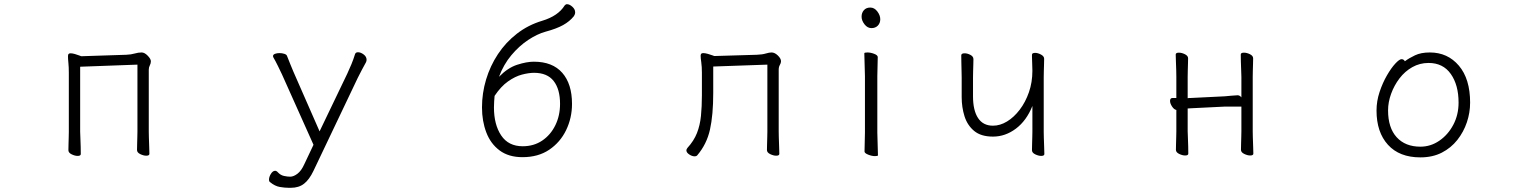

<svg xmlns="http://www.w3.org/2000/svg" viewBox="-20 -734 7303 915"><path d="M635 -426 362 -416V-106Q362 -100 363 -79Q364 -58 364.5 -35Q365 -12 365 0Q365 9 350 9Q337 9 321.5 1.5Q306 -6 306 -18Q306 -26 306.5 -44.5Q307 -63 307.5 -81Q308 -99 308 -106V-386Q308 -414 306 -433.5Q304 -453 304 -464Q304 -472 306 -476Q309 -480 316 -480Q325 -480 337 -476.5Q349 -473 358 -469.5Q367 -466 367 -466L582 -473Q605 -474 622 -479Q639 -484 655 -484Q669 -484 684 -468.5Q699 -453 699 -442Q699 -432 694 -422.5Q689 -413 689 -402V-107Q689 -101 689.5 -80Q690 -59 691 -36Q692 -13 692 -1Q692 8 677 8Q664 8 648.5 0.5Q633 -7 633 -19Q633 -27 633.5 -45.5Q634 -64 634.5 -82Q635 -100 635 -107Z M1356 161Q1337 161 1313.5 157Q1290 153 1267 134Q1262 131 1262 122Q1262 109 1271 94.5Q1280 80 1291 80Q1298 80 1304 87Q1317 101 1333.5 104.5Q1350 108 1363 108Q1379 108 1397.5 94Q1416 80 1430 49L1474 -44L1324 -379Q1317 -394 1304.5 -419.5Q1292 -445 1283 -460Q1281 -464 1281 -466Q1281 -474 1290.5 -477.5Q1300 -481 1312 -481Q1324 -481 1335 -477.5Q1346 -474 1348 -467Q1355 -449 1362.5 -430.5Q1370 -412 1378 -393L1503 -108L1635 -383Q1645 -404 1655 -428.5Q1665 -453 1672 -476Q1675 -485 1686 -485Q1699 -485 1713 -474.5Q1727 -464 1727 -449Q1727 -443 1724 -437Q1716 -422 1705 -402Q1694 -382 1685 -363L1474 80Q1454 122 1429 141.5Q1404 161 1366 161Z M2358 -368Q2400 -411 2445 -425.5Q2490 -440 2524 -440Q2613 -440 2659.5 -387Q2706 -334 2706 -239Q2706 -172 2678 -114Q2650 -56 2597.5 -20.5Q2545 15 2470 15Q2404 15 2361 -17Q2318 -49 2297.5 -103Q2277 -157 2277 -222Q2277 -290 2296.5 -355Q2316 -420 2353 -476Q2390 -532 2443.5 -573.5Q2497 -615 2564 -635Q2640 -658 2671 -708Q2676 -714 2682 -714Q2694 -714 2707.5 -702Q2721 -690 2721 -675Q2721 -666 2715 -657Q2695 -632 2663.5 -614.5Q2632 -597 2580 -583Q2540 -572 2497 -543.5Q2454 -515 2417 -471Q2380 -427 2358 -368ZM2337 -277Q2336 -266 2335 -251Q2334 -236 2334 -222Q2334 -140 2368.5 -88.5Q2403 -37 2471 -37Q2524 -37 2564 -64Q2604 -91 2626.5 -137Q2649 -183 2649 -239Q2649 -309 2618.5 -348Q2588 -387 2525 -387Q2500 -387 2467.5 -378.5Q2435 -370 2401 -346Q2367 -322 2337 -277Z M3637 -426 3379 -417V-291Q3379 -186 3363.5 -116.5Q3348 -47 3303 6Q3299 11 3290 11Q3278 11 3264.5 2Q3251 -7 3251 -18Q3251 -22 3256 -29Q3287 -63 3301.5 -100Q3316 -137 3320.5 -181.5Q3325 -226 3325 -281V-387Q3325 -416 3322 -437Q3319 -458 3319 -468Q3319 -473 3321 -477Q3324 -481 3331 -481Q3340 -481 3352.5 -477.5Q3365 -474 3374.5 -470.5Q3384 -467 3384 -467L3587 -473Q3613 -474 3629.5 -479Q3646 -484 3657 -484Q3672 -484 3687 -469.5Q3702 -455 3702 -442Q3702 -434 3696.5 -424.5Q3691 -415 3691 -402V-107Q3691 -101 3691.5 -80Q3692 -59 3693 -36Q3694 -13 3694 -1Q3694 8 3679 8Q3666 8 3650.5 0.5Q3635 -7 3635 -19Q3635 -27 3635.5 -45Q3636 -63 3636.5 -81Q3637 -99 3637 -107Z M4133 -600Q4114 -600 4100 -618Q4086 -636 4086 -654.5Q4086 -673 4097 -685.5Q4108 -698 4127.5 -698Q4147 -698 4161 -679.5Q4175 -661 4175 -642.5Q4175 -624 4163.5 -612Q4152 -600 4133 -600ZM4102 -102V-371L4099 -480Q4099 -484 4114 -484Q4129 -484 4146 -477.5Q4163 -471 4163 -462L4161 -371V-102L4164 6Q4164 10 4149.5 10Q4135 10 4117.5 3Q4100 -4 4100 -12Z M4900 -229Q4872 -159 4821.5 -121Q4771 -83 4712 -83Q4655 -83 4622.5 -110Q4590 -137 4576.5 -180Q4563 -223 4563 -271V-364Q4563 -370 4562.5 -391Q4562 -412 4561.5 -435.5Q4561 -459 4561 -470Q4561 -480 4577 -480Q4590 -480 4604.5 -472.5Q4619 -465 4619 -452Q4619 -444 4618.5 -427.5Q4618 -411 4617.5 -393.5Q4617 -376 4617 -364V-275Q4617 -208 4641 -171.5Q4665 -135 4712 -135Q4746 -135 4779 -155Q4812 -175 4839.5 -211Q4867 -247 4883.5 -294.5Q4900 -342 4900 -397Q4900 -415 4899 -432Q4898 -449 4898 -463V-473Q4898 -482 4913 -482Q4926 -482 4941 -474Q4956 -466 4956 -454Q4956 -446 4955.5 -429.5Q4955 -413 4954.5 -395Q4954 -377 4954 -365V-106Q4954 -100 4954.5 -79Q4955 -58 4956 -35Q4957 -12 4957 0Q4957 9 4942 9Q4929 9 4913.5 1.5Q4898 -6 4898 -18Q4898 -26 4898.5 -44.5Q4899 -63 4899.5 -81Q4900 -99 4900 -106Z M5896 -226H5817L5655 -218Q5651 -218 5647.5 -217.5Q5644 -217 5640 -217V-108Q5640 -102 5641 -81Q5642 -60 5642.5 -37Q5643 -14 5643 -2Q5643 7 5628 7Q5615 7 5599.5 -0.5Q5584 -8 5584 -20Q5584 -28 5584.5 -46.5Q5585 -65 5585.5 -83Q5586 -101 5586 -108V-210Q5575 -212 5565.5 -226.5Q5556 -241 5556 -253Q5556 -267 5568 -267H5586V-367Q5586 -377 5585.5 -398Q5585 -419 5584 -441Q5583 -463 5583 -474Q5583 -483 5598 -483Q5612 -483 5627 -475.5Q5642 -468 5642 -456Q5642 -448 5641.5 -431.5Q5641 -415 5640.5 -397Q5640 -379 5640 -367V-266Q5644 -267 5647.5 -267Q5651 -267 5654 -267L5816 -275Q5831 -276 5849.5 -278Q5868 -280 5878 -280Q5888 -280 5896 -270V-367Q5896 -377 5895 -398Q5894 -419 5893.5 -441Q5893 -463 5893 -474Q5893 -483 5908 -483Q5922 -483 5937 -475.5Q5952 -468 5952 -456Q5952 -448 5951.5 -431.5Q5951 -415 5950.5 -397Q5950 -379 5950 -367V-108Q5950 -102 5950.5 -81Q5951 -60 5952 -37Q5953 -14 5953 -2Q5953 7 5938 7Q5925 7 5909.5 -0.5Q5894 -8 5894 -20Q5894 -28 5894.5 -46.5Q5895 -65 5895.5 -83Q5896 -101 5896 -108Z M6675 -442Q6695 -457 6723.5 -470.5Q6752 -484 6794 -484Q6879 -484 6932.5 -421Q6986 -358 6986 -245Q6986 -197 6970.5 -151Q6955 -105 6925 -67Q6895 -29 6851 -6.5Q6807 16 6749 16Q6649 16 6594.5 -44Q6540 -104 6540 -207Q6540 -252 6554.5 -295.5Q6569 -339 6589.5 -374.5Q6610 -410 6629.5 -431Q6649 -452 6659 -452Q6670 -452 6675 -442ZM6749 -35Q6798 -35 6839.5 -63.5Q6881 -92 6906 -139.5Q6931 -187 6931 -245Q6931 -329 6894 -381.5Q6857 -434 6788 -434Q6746 -434 6710.5 -414Q6675 -394 6649.5 -360.5Q6624 -327 6609.5 -287Q6595 -247 6595 -208Q6595 -125 6636 -80Q6677 -35 6749 -35Z"/></svg>

Font: Moon Stars Kai T Light
Style: Regular
Weight: 300
Designer: GuiWonder
Version: Version 1.101